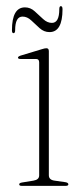

<svg xmlns="http://www.w3.org/2000/svg" viewBox="-20 -605 273 625"><path d="M139 -438.5V-34.5Q139 -19.5 157.5 -17L192.5 -12Q202.5 -10.5 202.5 -5Q202.5 0 194 0H50.5Q42.5 0 42.5 -5Q42.5 -9.5 52 -11L89 -17Q107.5 -20 107.5 -34V-402Q107.5 -413 97.5 -413H47Q38.5 -413 38.5 -417.5Q38.5 -421 47 -424L115 -444.5Q125.5 -448 131 -448Q139 -448 139 -438.5ZM141.2 -500.5Q123.3 -500.5 109.1 -513.2Q95 -526 81.8 -538.5Q68.6 -551 53.4 -551Q29.3 -551 29.3 -506.5Q29.3 -497 23.9 -497Q18.9 -497 18.9 -506.5Q18.9 -581 61.2 -581Q79.1 -581 93 -568.2Q107 -555.5 120.4 -543Q133.8 -530.5 149 -530.5Q173 -530.5 173 -575Q173 -585 178.1 -585Q183.5 -585 183.5 -575Q183.5 -500.5 141.2 -500.5Z"/></svg>

Font: Fraunces 72pt Thin
Style: Regular
Weight: 100
Version: Version 1.000;[b76b70a41]